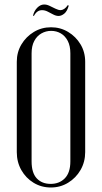

<svg xmlns="http://www.w3.org/2000/svg" viewBox="-20 -826 452 852"><path d="M54.5 -150.9Q54.5 -107 74.6 -71.4Q94.8 -35.8 129.1 -14.9Q163.5 6 205.6 6Q247.8 6 282.4 -15.2Q317.1 -36.4 337.6 -72Q358 -107.6 358 -150.9V-551.9Q358 -594.9 337.4 -629.2Q316.8 -663.6 282.4 -684.3Q248 -705 206.5 -705Q164.4 -705 130 -684.1Q95.6 -663.2 75.1 -628.9Q54.5 -594.5 54.5 -551.9ZM120.2 -589.4Q120.2 -621.8 131.9 -644Q143.6 -666.2 163.6 -677.6Q183.6 -689 206.9 -689Q230.5 -689 249.7 -677.9Q268.9 -666.9 280.6 -644.6Q292.2 -622.4 292.2 -589.4V-110Q292.2 -59.9 267.8 -34.9Q243.4 -10 205 -10Q166 -10 143.1 -34.5Q120.2 -59 120.2 -110ZM285.1 -801 280.8 -803.2Q273.5 -792 264.9 -786.5Q256.2 -781 249.1 -781Q239.1 -781 225.8 -787.6Q212.5 -794.1 199.4 -800.4Q186.4 -806.6 174.1 -805.9Q159.2 -805.5 145.5 -791.9Q131.8 -778.2 126.6 -757.1L130.2 -754.9Q137.1 -768.1 146.1 -774.5Q155 -780.9 166.6 -780.9Q179.1 -780.9 191.4 -774.6Q203.8 -768.4 216.1 -761.8Q228.5 -755.2 240.1 -755.2Q252.4 -755.2 265.2 -765.5Q278 -775.8 285.1 -801Z"/></svg>

Font: Emberly Black
Style: Regular
Weight: 900
Designer: Rajesh Rajput
Foundry: Rajesh Rajput
Version: Version 1.000